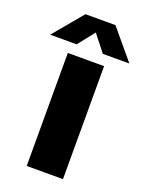

<svg xmlns="http://www.w3.org/2000/svg" viewBox="-203 -878 718 950"><g transform="rotate(20 156.5 -402.5)"><path d="M61 0V-595H252V0ZM-52 -650 77.5 -805H235.5L365 -650H225.5L142.5 -755H170.5L87.5 -650Z"/></g></svg>

Font: Encode Sans SC ExtraBold
Style: Regular
Weight: 800
Version: Version 3.002